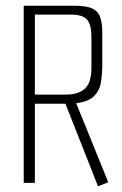

<svg xmlns="http://www.w3.org/2000/svg" viewBox="-20 -640 428 672"><path d="M323 12 209 -277H102V0H63V-620H241Q284 -620 304.5 -609.5Q325 -599 331.5 -577.5Q338 -556 338 -524V-415Q338 -383 333.5 -353.5Q329 -324 309.5 -304Q290 -284 247 -279L249 -273L359 -2ZM212 -309Q255 -309 277.5 -330Q300 -351 300 -403V-511Q300 -554 284.5 -571.5Q269 -589 226 -589H102V-309Z"/></svg>

Font: Smooch Sans Light
Style: Regular
Weight: 300
Designer: Robert E. Leuschke
Foundry: Robert E. Leuschke
Version: Version 1.010; ttfautohint (v1.8.3)